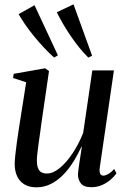

<svg xmlns="http://www.w3.org/2000/svg" viewBox="-20 -830 569 862"><path d="M143.5 11Q112.5 11 90.8 -1.5Q69 -14 57.5 -37.5Q46 -61 46 -94.5Q46 -107.5 48.5 -132.2Q51 -157 55 -185.8Q59 -214.5 62.8 -239.2Q66.5 -264 68.5 -276.5L97.5 -460.5L38.5 -480L41.5 -498.5L182.5 -523.5L200 -511L166 -277.5Q164 -260.5 160.5 -236.5Q157 -212.5 153.5 -187.5Q150 -162.5 147.8 -141.8Q145.5 -121 145.5 -110.5Q145.5 -90 150.2 -76.5Q155 -63 165 -57Q175 -51 191 -51Q218 -51 247.8 -75.2Q277.5 -99.5 305.2 -140.8Q333 -182 353.5 -233.5L394.5 -514H491.5L428 -78.5Q425.5 -61.5 429.2 -51.5Q433 -41.5 444 -41.5Q453.5 -41.5 466.2 -48.8Q479 -56 492.5 -71.5L503 -52Q493.5 -38 476.8 -23.5Q460 -9 438 0.8Q416 10.5 390 10.5Q355.5 10.5 342.5 -7.5Q329.5 -25.5 330 -48Q330 -52 331.8 -66.2Q333.5 -80.5 336.5 -99.8Q339.5 -119 342.5 -138.5Q345.5 -158 347.5 -172H346Q329 -135 308 -101.8Q287 -68.5 261.8 -43.2Q236.5 -18 207 -3.5Q177.5 11 143.5 11ZM223 -571.5Q201.5 -590.5 178.5 -615Q155.5 -639.5 133.8 -666Q112 -692.5 94 -718.5Q76 -744.5 63.5 -766.5L135 -806.5L240 -581.5ZM376.5 -571.5Q355.5 -592 335 -617.5Q314.5 -643 295.8 -670.8Q277 -698.5 261.5 -725.5Q246 -752.5 235 -775L310 -810.5L393.5 -580Z"/></svg>

Font: Merriweather 120pt
Style: Italic
Weight: 400
Italic angle: -7.8°
Version: Version 2.101